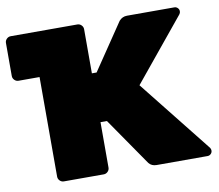

<svg xmlns="http://www.w3.org/2000/svg" viewBox="-78 -792 1006 883"><g transform="rotate(-10 424.5 -350.0)"><path d="M844 -22Q844 -13 837.5 -6.5Q831 0 822 0H584Q561 0 548 -16L394 -239H364V-27Q364 -16 356 -8Q348 0 337 0H151Q140 0 132 -8Q124 -16 124 -27V-492H26Q15 -492 7 -500Q-1 -508 -1 -519V-673Q-1 -684 7 -692Q15 -700 26 -700H337Q348 -700 356 -692Q364 -684 364 -673V-467H386L532 -683Q547 -700 569 -700H790Q799 -700 805.5 -693.5Q812 -687 812 -678Q812 -670 807 -664L570 -375L840 -35Q844 -29 844 -22Z"/></g></svg>

Font: Rubik Mono One
Style: Regular
Weight: 400
Designer: Hubert and Fischer with Elvire Volk Leonovitch (Cyrillic Expansion: Cyreal)
Foundry: Hubert and Fischer with Elvire Volk Leonovitch
Version: Version 2.000